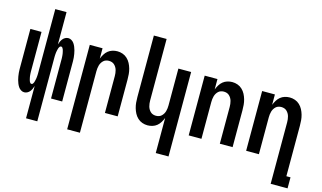

<svg xmlns="http://www.w3.org/2000/svg" viewBox="-105 -1067 2710 1614"><g transform="rotate(15 1250.0 -260.0)"><path d="M201 215V-66Q197 -53 191.5 -40.5Q186 -28 177.5 -17Q169 -6 156 1Q143 8 129 8Q114 8 100.5 -0.5Q87 -9 78.5 -21.5Q70 -34 64 -48.5Q58 -63 54 -78Q50 -93 47.5 -108Q45 -123 43.5 -138.5Q42 -154 42 -169.5Q42 -185 42 -200V-520H139V-200Q139 -193 139 -186.5Q139 -180 139 -173Q139 -166 139.5 -159.5Q140 -153 140.5 -146Q141 -139 142 -132.5Q143 -126 144.5 -119.5Q146 -113 147.5 -106.5Q149 -100 151.5 -93.5Q154 -87 158.5 -81.5Q163 -76 170 -76Q177 -76 181.5 -81.5Q186 -87 188.5 -93.5Q191 -100 192.5 -106.5Q194 -113 195.5 -119.5Q197 -126 198 -132.5Q199 -139 199.5 -146Q200 -153 200.5 -159.5Q201 -166 201 -173Q201 -180 201 -186.5Q201 -193 201 -200V-735H299V-454Q303 -467 308.5 -479.5Q314 -492 322.5 -503Q331 -514 344 -521Q357 -528 371 -528Q386 -528 399.5 -519.5Q413 -511 421.5 -498.5Q430 -486 436 -471.5Q442 -457 446 -442Q450 -427 452.5 -412Q455 -397 456.5 -381.5Q458 -366 458 -350.5Q458 -335 458 -320V0H361V-320Q361 -327 361 -333.5Q361 -340 361 -347Q361 -354 360.5 -360.5Q360 -367 359.5 -374Q359 -381 358 -387.5Q357 -394 355.5 -400.5Q354 -407 352.5 -413.5Q351 -420 348.5 -426.5Q346 -433 341.5 -438.5Q337 -444 330 -444Q323 -444 318.5 -438.5Q314 -433 311.5 -426.5Q309 -420 307.5 -413.5Q306 -407 304.5 -400.5Q303 -394 302 -387.5Q301 -381 300.5 -374Q300 -367 299.5 -360.5Q299 -354 299 -347Q299 -340 299 -333.5Q299 -327 299 -320V215Z M559 215V-520H670V-430Q678 -450 689.5 -469Q701 -488 717.5 -501.5Q734 -515 755 -521.5Q776 -528 798 -528Q822 -528 844.5 -520Q867 -512 884.5 -495.5Q902 -479 913 -458Q924 -437 930.5 -414Q937 -391 939 -367.5Q941 -344 941 -320V0H830V-320Q830 -333 828.5 -346Q827 -359 823.5 -371.5Q820 -384 813.5 -395Q807 -406 797.5 -415Q788 -424 775.5 -428Q763 -432 750 -432Q737 -432 724.5 -428Q712 -424 702.5 -415Q693 -406 686.5 -395Q680 -384 676.5 -371.5Q673 -359 671.5 -346Q670 -333 670 -320V215Z M1330 215V-90Q1322 -70 1310.5 -51Q1299 -32 1282.5 -18.5Q1266 -5 1245 1.5Q1224 8 1202 8Q1178 8 1155.5 0Q1133 -8 1115.5 -24.5Q1098 -41 1087 -62Q1076 -83 1069.5 -106Q1063 -129 1061 -152.5Q1059 -176 1059 -200V-735H1170V-200Q1170 -187 1171.5 -174Q1173 -161 1176.5 -148.5Q1180 -136 1186.5 -125Q1193 -114 1202.5 -105Q1212 -96 1224.5 -92Q1237 -88 1250 -88Q1263 -88 1275.5 -92Q1288 -96 1297.5 -105Q1307 -114 1313.5 -125Q1320 -136 1323.5 -148.5Q1327 -161 1328.5 -174Q1330 -187 1330 -200V-520H1441V215Z M1559 0V-520H1670V-430Q1678 -450 1689.5 -469Q1701 -488 1717.5 -501.5Q1734 -515 1755 -521.5Q1776 -528 1798 -528Q1822 -528 1844.5 -520Q1867 -512 1884.5 -495.5Q1902 -479 1913 -458Q1924 -437 1930.5 -414Q1937 -391 1939 -367.5Q1941 -344 1941 -320V0H1830V-320Q1830 -333 1828.5 -346Q1827 -359 1823.5 -371.5Q1820 -384 1813.5 -395Q1807 -406 1797.5 -415Q1788 -424 1775.5 -428Q1763 -432 1750 -432Q1737 -432 1724.5 -428Q1712 -424 1702.5 -415Q1693 -406 1686.5 -395Q1680 -384 1676.5 -371.5Q1673 -359 1671.5 -346Q1670 -333 1670 -320V0Z M2330 215V-320Q2330 -333 2328.5 -346Q2327 -359 2323.5 -371.5Q2320 -384 2313.5 -395Q2307 -406 2297.5 -415Q2288 -424 2275.5 -428Q2263 -432 2250 -432Q2237 -432 2224.5 -428Q2212 -424 2202.5 -415Q2193 -406 2186.5 -395Q2180 -384 2176.5 -371.5Q2173 -359 2171.5 -346Q2170 -333 2170 -320V0H2059V-520H2170V-430Q2178 -450 2189.5 -469Q2201 -488 2217.5 -501.5Q2234 -515 2255 -521.5Q2276 -528 2298 -528Q2322 -528 2344.5 -520Q2367 -512 2384.5 -495.5Q2402 -479 2413 -458Q2424 -437 2430.5 -414Q2437 -391 2439 -367.5Q2441 -344 2441 -320V119H2477V215Z"/></g></svg>

Font: Moesevka
Style: Bold
Weight: 700
Monospace: yes
Designer: Belleve Invis
Foundry: Belleve Invis
Version: Version 32.5.0; ttfautohint (v1.8.4)